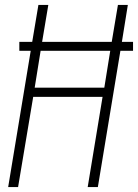

<svg xmlns="http://www.w3.org/2000/svg" viewBox="-20 -755 557 775"><path d="M13 0 104 -550H58V-586H110L135 -735H175L150 -586H431L456 -735H496L472 -586H517V-550H466L375 0H334L394 -364H114L53 0ZM120 -401H401L425 -550H144Z"/></svg>

Font: Iosevka SS04 XLt Obl
Style: Regular
Weight: 200
Italic angle: -9°
Monospace: yes
Designer: Belleve Invis
Foundry: Belleve Invis
Version: Version 19.0.0; ttfautohint (v1.8.4)